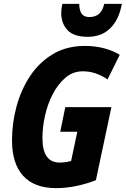

<svg xmlns="http://www.w3.org/2000/svg" viewBox="-20 -961 649 991"><path d="M270 10Q157 10 99.5 -53.5Q42 -117 42 -236Q42 -326 65.5 -412.5Q89 -499 136 -569.5Q183 -640 253.5 -682Q324 -724 419 -724Q471 -724 518 -711.5Q565 -699 598 -678L535 -551Q506 -571 474 -582Q442 -593 407 -593Q357 -593 318.5 -560.5Q280 -528 253 -476.5Q226 -425 212.5 -364.5Q199 -304 199 -248Q199 -122 288 -122Q304 -122 318 -124Q332 -126 347 -130L379 -281H291L317 -408H555L475 -31Q423 -11 371.5 -0.5Q320 10 270 10ZM433 -771Q360 -771 328 -806Q296 -841 296 -893Q296 -905 297.5 -917Q299 -929 302 -941H389Q389 -909 401 -891Q413 -873 441 -873Q470 -873 489.5 -888Q509 -903 518 -941H609Q594 -859 549 -815Q504 -771 433 -771Z"/></svg>

Font: Noto Sans Condensed ExtraBold
Style: Italic
Weight: 800
Width: 3
Italic angle: -12°
Designer: Monotype Design Team
Foundry: Monotype Imaging Inc.
Version: Version 2.013; ttfautohint (v1.8.4.7-5d5b)